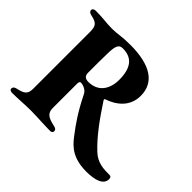

<svg xmlns="http://www.w3.org/2000/svg" viewBox="-156 -856 1077 1077"><g transform="rotate(45 382.5 -318.0)"><path d="M645 21C714 21 765 4 765 -40C765 -52 760 -58 750 -58C703 -58 654 -59 610 -101C546 -161 490 -239 431 -329C428 -334 427 -339 432 -341C492 -361 560 -406 560 -496C560 -604 472 -657 317 -657C245 -657 225 -648 179 -648C129 -648 107 -655 44 -655C31 -655 22 -648 22 -640C22 -631 28 -622 45 -619C94 -609 105 -595 105 -547V-98C105 -55 89 -43 38 -32C24 -29 17 -22 17 -11C17 -2 27 3 37 3C82 3 141 -2 183 -2C222 -2 294 3 338 3C350 3 357 -2 357 -12C357 -24 349 -29 335 -32C279 -44 259 -58 259 -100V-291C259 -303 262 -311 270 -311C279 -311 292 -308 304 -301C316 -295 325 -284 331 -270C375 -182 412 -128 456 -71C495 -19 542 21 645 21ZM297 -343C273 -343 259 -352 259 -380C259 -444 259 -491 260 -521C260 -596 271 -613 301 -613C376 -613 411 -566 411 -474C411 -398 372 -343 297 -343Z"/></g></svg>

Font: EB Garamond
Style: Bold
Weight: 700
Designer: Georg Duffner and Octavio Pardo
Foundry: Georg Duffner
Version: Version 1.000;PS 001.000;hotconv 1.0.88;makeotf.lib2.5.64775